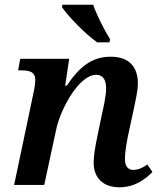

<svg xmlns="http://www.w3.org/2000/svg" viewBox="-20 -786 685 816"><path d="M393 -606H445L448 -619C426 -654 391 -721 376 -766H246L243 -756C272 -714 341 -643 393 -606ZM487 10C552 10 596 -23 628 -55L606 -87C584 -71 566 -64 546 -64C524 -64 511 -80 511 -110C511 -139 517 -173 524 -209L548 -320C555 -355 566 -398 566 -432C566 -492 537 -545 451 -545C373 -545 319 -505 264 -422H257L274 -536H66L57 -487H71C109 -487 130 -478 130 -447C130 -438 128 -417 124 -399L40 0H168L220 -241C238 -322 315 -468 389 -468C425 -468 431 -435 431 -410C431 -376 418 -322 412 -295L396 -217C384 -162 378 -123 378 -94C378 -32 417 10 487 10Z"/></svg>

Font: Noto Serif SemiBold
Style: Italic
Weight: 600
Italic angle: -12°
Designer: Monotype Design Team
Foundry: Monotype Imaging Inc.
Version: Version 2.014